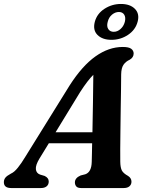

<svg xmlns="http://www.w3.org/2000/svg" viewBox="-46 -949 738 969"><path d="M153 -148.5Q133 -115.5 135 -95.2Q137 -75 156 -68L179.5 -61Q200 -51 200 -33Q200 -17.5 189.5 -8.8Q179 0 161 0H10.5Q-26.5 0 -26.5 -29.5Q-26.5 -42 -19.2 -51.8Q-12 -61.5 9.5 -73Q26 -80 44.2 -102.8Q62.5 -125.5 81 -156.5L305.5 -518Q369 -617 436 -664.5Q503 -712 573.5 -712Q604 -712 616.2 -702.8Q628.5 -693.5 628.5 -679Q628.5 -659 608.5 -647.5Q588.5 -638.5 577.2 -622Q566 -605.5 565.5 -573.5Q565.5 -544 564.8 -497.5Q564 -451 563.2 -397.2Q562.5 -343.5 561.8 -291Q561 -238.5 560.8 -196.5Q560.5 -154.5 561 -132.5Q561.5 -103.5 568.8 -89Q576 -74.5 600.5 -61Q617.5 -50 617.5 -32Q617.5 -18 607.5 -9Q597.5 0 578.5 0H363.5Q346 0 339 -8.2Q332 -16.5 332 -28.5Q332 -51 361 -63.5L384.5 -69.5Q416 -80.5 417 -132.5Q417.5 -149.5 418 -173.5Q418.5 -197.5 419 -226H200.5ZM358.5 -484.5 234.5 -281.5H420.5Q422 -353.5 423.2 -432.8Q424.5 -512 425 -571.5Q411.5 -558 395 -536.8Q378.5 -515.5 358.5 -484.5ZM516.5 -748Q471 -748 446.2 -772.5Q421.5 -797 432.5 -839Q443.5 -880 481.2 -904.5Q519 -929 564.5 -929Q610.5 -929 635 -904.2Q659.5 -879.5 648.5 -839Q637.5 -798 600 -773Q562.5 -748 516.5 -748ZM554 -888.5Q535.5 -888.5 519.2 -875Q503 -861.5 497.5 -838.5Q491.5 -816 500.5 -802.2Q509.5 -788.5 528 -788.5Q546.5 -788.5 562.2 -802.5Q578 -816.5 584 -838.5Q589.5 -861 581 -874.8Q572.5 -888.5 554 -888.5Z"/></svg>

Font: Fraunces 9pt Soft SemiBold
Style: Italic
Weight: 600
Italic angle: -16°
Version: Version 1.000;[b76b70a41]